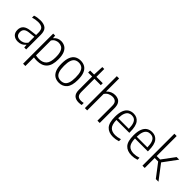

<svg xmlns="http://www.w3.org/2000/svg" viewBox="157 -2011 3434 3434"><g transform="rotate(45 1874.0 -294.0)"><path d="M196 8.5Q126.5 8.5 85 -29.2Q43.5 -67 43.5 -136Q43.5 -206.5 86.8 -245.5Q130 -284.5 224 -294L345 -308V-368.5Q345 -445.5 310.8 -472.2Q276.5 -499 210.5 -499Q181.5 -499 145.8 -493.5Q110 -488 74 -475.5V-526.5Q104.5 -538 143.2 -543.8Q182 -549.5 216.5 -549.5Q307 -549.5 354.5 -509.8Q402 -470 402 -366.5V0H353L348.5 -61H344Q318.5 -27 280 -9.2Q241.5 8.5 196 8.5ZM103 -142Q103 -40 208 -40Q243.5 -40 280 -56.8Q316.5 -73.5 345 -115V-263.5L226.5 -250.5Q161.5 -243.5 132.2 -216.8Q103 -190 103 -142Z M543.5 220V-541.5H593.5L598 -484H602.5Q623.5 -512 658.8 -530.8Q694 -549.5 739.5 -549.5Q793 -549.5 837.5 -524.5Q882 -499.5 908.8 -440.8Q935.5 -382 935.5 -280.5Q935.5 -131.5 870.8 -61.2Q806 9 682.5 9Q662.5 9 641 7.2Q619.5 5.5 601.5 3V220ZM684.5 -40.5Q778 -40.5 826.8 -94.5Q875.5 -148.5 875.5 -275Q875.5 -364 856.2 -412.2Q837 -460.5 803.8 -479Q770.5 -497.5 729 -497.5Q693 -497.5 658 -479.8Q623 -462 601.5 -425V-49Q639 -40.5 684.5 -40.5Z M1235 9.5Q1172.5 9.5 1126 -18.8Q1079.5 -47 1053.8 -108.5Q1028 -170 1028 -270.5Q1028 -370.5 1053.5 -431.8Q1079 -493 1125.5 -521.2Q1172 -549.5 1235 -549.5Q1298 -549.5 1344.5 -521.5Q1391 -493.5 1416.8 -432Q1442.5 -370.5 1442.5 -270.5Q1442.5 -121 1386 -55.8Q1329.5 9.5 1235 9.5ZM1235 -40.5Q1280.5 -40.5 1313.5 -61.2Q1346.5 -82 1364.5 -131.8Q1382.5 -181.5 1382.5 -269Q1382.5 -357.5 1364.5 -408Q1346.5 -458.5 1313.2 -479.2Q1280 -500 1235 -500Q1190 -500 1157 -479.5Q1124 -459 1106 -409.2Q1088 -359.5 1088 -272Q1088 -183 1106 -132.5Q1124 -82 1157 -61.2Q1190 -40.5 1235 -40.5Z M1735 9Q1661.5 9 1620.2 -29.5Q1579 -68 1579 -156.5V-491.5H1478V-541.5H1579L1588 -740H1637V-541.5H1798V-491.5H1637V-165.5Q1637 -97 1664 -70Q1691 -43 1744.5 -43Q1771.5 -43 1807 -51V1Q1770.5 9 1735 9Z M1886.5 0V-808H1944.5V-480H1948.5Q1979.5 -515 2020 -532.2Q2060.5 -549.5 2106.5 -549.5Q2151 -549.5 2186 -533Q2221 -516.5 2241.5 -477.5Q2262 -438.5 2262 -372V0H2204V-371Q2204 -442 2173.5 -468.8Q2143 -495.5 2093 -495.5Q2057 -495.5 2015 -478Q1973 -460.5 1944.5 -416V0Z M2606 9.5Q2493 9.5 2434.2 -54.8Q2375.5 -119 2375.5 -271Q2375.5 -370 2400.2 -431.5Q2425 -493 2469.5 -521.2Q2514 -549.5 2573 -549.5Q2661 -549.5 2711 -484.8Q2761 -420 2761 -270V-249.5H2435Q2437.5 -133 2481.8 -87Q2526 -41 2612 -41Q2665 -41 2736 -63V-12Q2700 -0.5 2668.5 4.5Q2637 9.5 2606 9.5ZM2572.5 -503.5Q2533 -503.5 2502.5 -484.2Q2472 -465 2454.2 -419.5Q2436.5 -374 2435 -294H2704Q2702.5 -374 2686.2 -419.5Q2670 -465 2641 -484.2Q2612 -503.5 2572.5 -503.5Z M3075.5 9.5Q2962.5 9.5 2903.8 -54.8Q2845 -119 2845 -271Q2845 -370 2869.8 -431.5Q2894.5 -493 2939 -521.2Q2983.5 -549.5 3042.5 -549.5Q3130.5 -549.5 3180.5 -484.8Q3230.5 -420 3230.5 -270V-249.5H2904.5Q2907 -133 2951.2 -87Q2995.5 -41 3081.5 -41Q3134.5 -41 3205.5 -63V-12Q3169.5 -0.5 3138 4.5Q3106.5 9.5 3075.5 9.5ZM3042 -503.5Q3002.5 -503.5 2972 -484.2Q2941.5 -465 2923.8 -419.5Q2906 -374 2904.5 -294H3173.5Q3172 -374 3155.8 -419.5Q3139.5 -465 3110.5 -484.2Q3081.5 -503.5 3042 -503.5Z M3342.5 0V-808H3400.5V-302H3488L3666 -541.5H3731.5L3537 -277.5L3748 0H3681L3488.5 -252H3400.5V0Z"/></g></svg>

Font: Encode Sans SmCnd Lt
Style: Regular
Weight: 300
Width: 4
Designer: Multiple Designers
Foundry: Impallari Type
Version: Version 3.002; ttfautohint (v1.8.3) -l 8 -r 50 -G 200 -x 14 